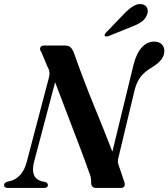

<svg xmlns="http://www.w3.org/2000/svg" viewBox="-38 -924 828 944"><path d="M129 -126.5Q110 -49 166 -33L185 -29Q197.5 -24.5 197.5 -14.5Q197.5 0 179.5 0H1.5Q-18 0 -18 -14Q-18 -25.5 -2.5 -30.5L16 -35Q40.5 -41.5 62 -64.8Q83.5 -88 94 -130L202 -540.5Q211 -571.5 195.5 -595.5L165 -668.5Q156.5 -679 160 -689.5Q163.5 -700 178.5 -700H281.5Q298 -700 307.2 -692.5Q316.5 -685 324 -668Q374.5 -525 423.2 -406.8Q472 -288.5 514.5 -178.5L619 -607.5Q634 -664.5 660.2 -692Q686.5 -719.5 719.5 -719.5Q742.5 -719.5 756.2 -707Q770 -694.5 770 -673Q769.5 -650 755 -631Q740.5 -612 708 -592Q673 -571.5 653.8 -546.8Q634.5 -522 624 -481.5L545 -152Q541.5 -139 541.5 -129.8Q541.5 -120.5 547 -107L573 -30Q578 -17.5 573.5 -8.8Q569 0 556.5 0H434.5Q409.5 0 410 -28Q411 -54 399.5 -78Q382.5 -127.5 355.2 -199.2Q328 -271 296.2 -353.8Q264.5 -436.5 233 -519.5ZM572.5 -856.5Q595.5 -880.5 616.8 -893.5Q638 -906.5 658.5 -903.5Q679 -900.5 685.5 -884.5Q692 -868.5 685 -852Q676 -828.5 655.2 -815Q634.5 -801.5 607 -791.5L494 -746Q489 -744.5 484 -744.8Q479 -745 477 -748Q474 -754 484 -764.5Z"/></svg>

Font: Fraunces 72pt S000 SemiBold
Style: Italic
Weight: 600
Italic angle: -16°
Version: Version 1.000; ttfautohint (v1.8.3)